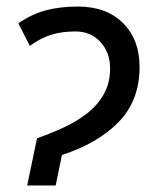

<svg xmlns="http://www.w3.org/2000/svg" viewBox="-20 -566 476 586"><path d="M63 0 93 -144Q133 -158 172.5 -176Q212 -194 244.5 -219Q277 -244 296.5 -278Q316 -312 316 -357Q316 -406 286.5 -438Q257 -470 210 -470Q170 -470 138 -460.5Q106 -451 71 -426L36 -495Q77 -523 120 -534.5Q163 -546 218 -546Q305 -546 355.5 -495.5Q406 -445 406 -362Q406 -259 342 -193.5Q278 -128 169 -93L150 0Z"/></svg>

Font: Noto IKEA Latin
Style: Italic
Weight: 400
Italic angle: -12°
Designer: Monotype Design Team
Foundry: Monotype Imaging Inc.
Version: Version 1.0